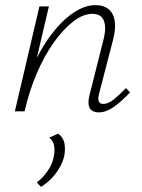

<svg xmlns="http://www.w3.org/2000/svg" viewBox="-20 -435 555 750"><path d="M366 4Q350 4 339.5 -3Q329 -10 326.5 -24.5Q324 -39 329 -61L385 -283Q396 -328 385.5 -354.5Q375 -381 341 -381Q305 -381 266 -351Q227 -321 190 -269Q153 -217 123.5 -148Q94 -79 76 0H47Q70 -91 104 -167.5Q138 -244 179.5 -299Q221 -354 266 -384.5Q311 -415 353 -415Q384 -415 403.5 -399.5Q423 -384 428 -354Q433 -324 422 -281L367 -69Q362 -51 365.5 -40Q369 -29 383 -29Q403 -29 424.5 -46.5Q446 -64 472 -91L488 -74Q454 -38 424 -17Q394 4 366 4ZM38 0 134 -410H171L75 0ZM140 295 124 278Q149 258 167 231.5Q185 205 190 177Q195 152 191 132.5Q187 113 172 103L207 87Q227 101 231.5 124Q236 147 231 174Q226 196 213.5 218.5Q201 241 182.5 260.5Q164 280 140 295Z"/></svg>

Font: Ysabeau Infant ExtraLight
Style: Italic
Weight: 250
Italic angle: -12°
Designer: Christian Thalmann (Catharsis Fonts)
Version: Version 2.001;gftools[0.9.30]; featfreeze: ss01,ss02,lnum